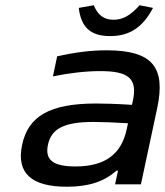

<svg xmlns="http://www.w3.org/2000/svg" viewBox="-20 -700 626 729"><path d="M385 -509C323 -509 263 -501 197 -486L181 -410C244 -423 306 -430 360 -430C466 -430 504 -404 484 -315L481 -302C417 -306 371 -307 345 -307C169 -307 87 -259 64 -150C41 -42 100 9 234 9C318 9 376 -11 422 -52H428L417 0H515L577 -290C609 -442 562 -509 385 -509ZM162 -150C175 -212 224 -237 335 -237C366 -237 419 -235 466 -232L461 -209C441 -115 379 -68 267 -68C181 -68 150 -93 162 -150ZM279 -670 336 -680C352 -642 375 -625 411 -625C447 -625 476 -642 510 -680L561 -670C522 -596 472 -563 398 -563C324 -563 288 -596 279 -670Z"/></svg>

Font: LT Wave
Style: Italic
Weight: 400
Designer: Daniel Lyons
Version: Version 2.5 (Glyphs App)